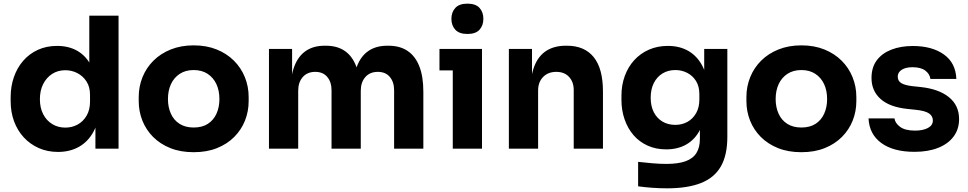

<svg xmlns="http://www.w3.org/2000/svg" viewBox="-20 -816 5316 1054"><path d="M298.5 18Q240.8 18 193.1 -3Q145.5 -24 110.8 -61.6Q76 -99.2 57.2 -150Q38.5 -200.8 38.5 -260.2V-282.8Q38.5 -342 56.4 -393.1Q74.2 -444.2 107.6 -482.6Q141 -521 188.1 -542.5Q235.2 -564 293.2 -564Q358.8 -564 406.9 -535.5Q455 -507 482.1 -451.5Q509.2 -396 511.8 -314.5L470.2 -353.8V-730H630.8V0H503.8V-227.2H525.8Q523.2 -149 493.8 -94Q464.2 -39 414.2 -10.5Q364.2 18 298.5 18ZM338.5 -115.5Q375.5 -115.5 406.1 -132.2Q436.8 -149 455.5 -181.1Q474.2 -213.2 474.2 -258V-295Q474.2 -338.8 455 -368.6Q435.8 -398.5 405 -414.5Q374.2 -430.5 338.2 -430.5Q298 -430.5 266.5 -410.4Q235 -390.2 217 -354.6Q199 -319 199 -271.5Q199 -224 217.1 -189Q235.2 -154 266.9 -134.8Q298.5 -115.5 338.5 -115.5Z M1043.2 19.5Q971 19.5 915 -3Q859 -25.5 820.2 -64.6Q781.5 -103.8 761.5 -154.2Q741.5 -204.8 741.5 -261V-283.5Q741.5 -341.2 762.4 -392.6Q783.2 -444 822.5 -483.1Q861.8 -522.2 917.8 -544.6Q973.8 -567 1043.2 -567Q1113.5 -567 1169.1 -544.6Q1224.8 -522.2 1264 -483.1Q1303.2 -444 1324.1 -392.6Q1345 -341.2 1345 -283.5V-261Q1345 -204.8 1325 -154.2Q1305 -103.8 1266.2 -64.6Q1227.5 -25.5 1171.5 -3Q1115.5 19.5 1043.2 19.5ZM1043.2 -116Q1089.8 -116 1121 -136.1Q1152.2 -156.2 1168.4 -191.9Q1184.5 -227.5 1184.5 -272.2Q1184.5 -318.8 1167.9 -354.4Q1151.2 -390 1119.6 -410.8Q1088 -431.5 1043.2 -431.5Q998.8 -431.5 967 -410.8Q935.2 -390 918.6 -354.4Q902 -318.8 902 -272.2Q902 -227.5 918.1 -191.9Q934.2 -156.2 965.9 -136.1Q997.5 -116 1043.2 -116Z M1456.5 0V-547.5H1583.5V-311.8H1574.5Q1574.5 -395.8 1595.8 -451.8Q1617 -507.8 1658.8 -536.4Q1700.5 -565 1762 -565H1769Q1831.2 -565 1872.8 -536.4Q1914.2 -507.8 1935.4 -451.8Q1956.5 -395.8 1956.5 -311.8H1918Q1918 -395.8 1939.4 -451.8Q1960.8 -507.8 2002.6 -536.4Q2044.5 -565 2106 -565H2113Q2175.2 -565 2217.6 -536.4Q2260 -507.8 2282 -451.8Q2304 -395.8 2304 -311.8V0H2143.5V-320.8Q2143.5 -365.5 2120.1 -393.5Q2096.8 -421.5 2054 -421.5Q2010.8 -421.5 1985.6 -393Q1960.5 -364.5 1960.5 -317.8V0H1800V-320.8Q1800 -365.5 1776.6 -393.5Q1753.2 -421.5 1710.5 -421.5Q1667.2 -421.5 1642.1 -393Q1617 -364.5 1617 -317.8V0Z M2465.5 0V-547.5H2626V0ZM2392.5 -429.5V-547.5H2626V-429.5ZM2546.1 -629.5Q2501 -629.5 2479.5 -652.9Q2458 -676.2 2458 -712.8Q2458 -749.2 2479.6 -772.6Q2501.2 -796 2545.8 -796Q2591.2 -796 2612.4 -772.6Q2633.5 -749.2 2633.5 -712.8Q2633.5 -676.2 2612.4 -652.9Q2591.2 -629.5 2546.1 -629.5Z M2773.5 0V-547.5H2900.5V-312.5H2891.5Q2891.5 -396.8 2913.4 -452.8Q2935.2 -508.8 2978.9 -536.9Q3022.5 -565 3085.8 -565H3092.8Q3188.5 -565 3239.2 -502.4Q3290 -439.8 3290 -313.2V0H3129.5V-322Q3129.5 -366 3103.9 -393.8Q3078.2 -421.5 3033.8 -421.5Q2988.8 -421.5 2961.4 -393.4Q2934 -365.2 2934 -319V0Z M3641.8 217.8Q3601.8 217.8 3559.8 214.8Q3517.8 211.8 3483 206.8V72.5Q3518.2 76.8 3560.4 80.2Q3602.5 83.8 3638.2 83.8Q3703 83.8 3743.5 69.1Q3784 54.5 3803.1 23.9Q3822.2 -6.8 3822.2 -54.5V-164L3851.2 -228Q3849 -155.2 3822.5 -103.2Q3796 -51.2 3748.8 -23.6Q3701.5 4 3637 4Q3581 4 3535.6 -16.4Q3490.2 -36.8 3458.2 -73.6Q3426.2 -110.5 3408.9 -160.4Q3391.5 -210.2 3391.5 -268.2V-290.8Q3391.5 -349 3409.8 -399Q3428 -449 3462 -486.1Q3496 -523.2 3542.8 -543.6Q3589.5 -564 3646.5 -564Q3712.8 -564 3761.5 -534.8Q3810.2 -505.5 3837.9 -449.9Q3865.5 -394.2 3867.8 -314.5L3845.8 -309V-547.5H3972.8V-64.5Q3972.8 36 3936.9 98.1Q3901 160.2 3827.5 189Q3754 217.8 3641.8 217.8ZM3687.2 -130.5Q3724 -130.5 3753.8 -147Q3783.5 -163.5 3801.4 -194.8Q3819.2 -226 3819.2 -269.8V-299.2Q3819.2 -342 3800.8 -371.5Q3782.2 -401 3752.2 -416.2Q3722.2 -431.5 3687.5 -431.5Q3647.5 -431.5 3616.9 -412.8Q3586.2 -394 3569.1 -359.9Q3552 -325.8 3552 -279.5Q3552 -233.2 3569.2 -199.8Q3586.5 -166.2 3617 -148.4Q3647.5 -130.5 3687.2 -130.5Z M4379.2 19.5Q4307 19.5 4251 -3Q4195 -25.5 4156.2 -64.6Q4117.5 -103.8 4097.5 -154.2Q4077.5 -204.8 4077.5 -261V-283.5Q4077.5 -341.2 4098.4 -392.6Q4119.2 -444 4158.5 -483.1Q4197.8 -522.2 4253.8 -544.6Q4309.8 -567 4379.2 -567Q4449.5 -567 4505.1 -544.6Q4560.8 -522.2 4600 -483.1Q4639.2 -444 4660.1 -392.6Q4681 -341.2 4681 -283.5V-261Q4681 -204.8 4661 -154.2Q4641 -103.8 4602.2 -64.6Q4563.5 -25.5 4507.5 -3Q4451.5 19.5 4379.2 19.5ZM4379.2 -116Q4425.8 -116 4457 -136.1Q4488.2 -156.2 4504.4 -191.9Q4520.5 -227.5 4520.5 -272.2Q4520.5 -318.8 4503.9 -354.4Q4487.2 -390 4455.6 -410.8Q4424 -431.5 4379.2 -431.5Q4334.8 -431.5 4303 -410.8Q4271.2 -390 4254.6 -354.4Q4238 -318.8 4238 -272.2Q4238 -227.5 4254.1 -191.9Q4270.2 -156.2 4301.9 -136.1Q4333.5 -116 4379.2 -116Z M5000.5 17.5Q4884.2 17.5 4818.1 -30.9Q4752 -79.2 4747.8 -166.2H4890.2Q4893.8 -139.8 4921.4 -119.4Q4949 -99 5003.5 -99Q5045.8 -99 5073.4 -113.2Q5101 -127.5 5101 -154.8Q5101 -178.8 5079.8 -193.5Q5058.5 -208.2 5004.8 -213.5L4961.8 -218Q4863.2 -228.2 4813.8 -272.9Q4764.2 -317.5 4764.2 -387.8Q4764.2 -446.2 4793.2 -485Q4822.2 -523.8 4873.5 -543.6Q4924.8 -563.5 4990.8 -563.5Q5096.5 -563.5 5161.5 -517.1Q5226.5 -470.8 5230 -382.8H5087.5Q5084.2 -409.5 5059.9 -428.2Q5035.5 -447 4989.2 -447Q4952 -447 4930.1 -433Q4908.2 -419 4908.2 -395.2Q4908.2 -372 4927.2 -360Q4946.2 -348 4988.8 -343L5031.8 -338.5Q5132.8 -328 5188.9 -282.8Q5245 -237.5 5245 -162.2Q5245 -107 5215 -66.6Q5185 -26.2 5130.1 -4.4Q5075.2 17.5 5000.5 17.5Z"/></svg>

Font: SVN-Sora Variable
Style: Regular
Weight: 400
Designer: Jonathan Barnbrook, Julián Moncada
Foundry: Barnbrook Fonts
Version: Version 2.000 - Viet hoa boi STYLEno.1 Fonts